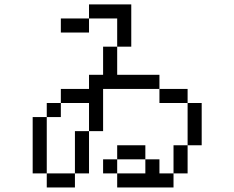

<svg xmlns="http://www.w3.org/2000/svg" viewBox="-20 -832 1040 852"><path d="M187.5 -62.5V0H312.5V-62.5ZM187.5 -62.5Q187.5 -62.5 187.5 -312.5H125Q125 -312.5 125 -62.5ZM312.5 -62.5H375V-250H312.5ZM500 -62.5V0H750V-62.5H687.5V-125H625V-62.5ZM500 -62.5V-125H437.5V-62.5ZM750 -62.5H812.5Q812.5 -62.5 812.5 -187.5H750Q750 -187.5 750 -62.5ZM500 -125H625V-187.5H500ZM812.5 -187.5H875V-375H812.5ZM375 -250H437.5V-437.5H687.5V-375H812.5V-437.5H687.5V-500H500Q500 -500 500 -625H437.5Q437.5 -625 437.5 -500H375V-437.5H250V-375H187.5V-312.5H250V-375H375Q375 -375 375 -250ZM500 -625H562.5V-812.5H375V-750H250V-687.5H375V-750H500Q500 -750 500 -625Z"/></svg>

Font: BFUnifontExMono
Style: Regular
Weight: 500
Version: Version 15.0.06